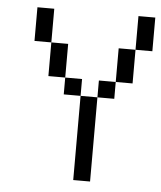

<svg xmlns="http://www.w3.org/2000/svg" viewBox="-48 -667 596 710"><g transform="rotate(5 250.0 -312.5)"><path d="M250 -312.5V0H312.5V-312.5ZM250 -312.5V-375H187.5V-312.5ZM312.5 -312.5H375V-375H312.5ZM187.5 -375Q187.5 -375 187.5 -500H125Q125 -500 125 -375ZM375 -375H437.5Q437.5 -375 437.5 -500H375Q375 -500 375 -375ZM125 -500Q125 -500 125 -625H62.5Q62.5 -625 62.5 -500ZM437.5 -500H500Q500 -500 500 -625H437.5Q437.5 -625 437.5 -500Z"/></g></svg>

Font: Unifont
Style: Regular
Weight: 500
Version: Version 13.0.05